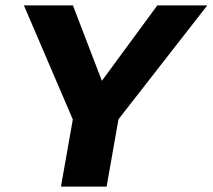

<svg xmlns="http://www.w3.org/2000/svg" viewBox="-20 -695 792 715"><path d="M254 -243.5H415.5L752 -675H566L350.5 -382H364L251.5 -675H69ZM207 0H377L437 -340H267Z"/></svg>

Font: Anybody UltraCondensed Thin
Style: Bold Italic
Weight: 700
Italic angle: -10°
Version: Version 1.111